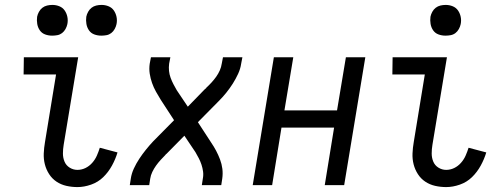

<svg xmlns="http://www.w3.org/2000/svg" viewBox="-20 -753 2040 781"><path d="M295 8Q272 8 250 3Q228 -2 210 -14Q192 -26 180 -44.5Q168 -63 162.5 -84.5Q157 -106 158 -129Q159 -152 163 -175L208 -450H76L77 -520H298L239 -164Q236 -146 236 -128.5Q236 -111 242.5 -95.5Q249 -80 263.5 -71Q278 -62 295 -62Q312 -62 327.5 -69.5Q343 -77 355 -90.5Q367 -104 374 -120Q381 -136 386 -152L458 -133Q450 -106 435.5 -79.5Q421 -53 400 -32.5Q379 -12 350.5 -2Q322 8 295 8ZM392 -608Q377 -608 363.5 -613Q350 -618 342 -629.5Q334 -641 331.5 -655.5Q329 -670 331 -685Q333 -695 338.5 -705Q344 -715 352.5 -721.5Q361 -728 371.5 -730.5Q382 -733 393 -733Q408 -733 421.5 -727.5Q435 -722 443 -710.5Q451 -699 454 -684.5Q457 -670 454 -655Q452 -645 446.5 -635Q441 -625 432.5 -618.5Q424 -612 413.5 -610Q403 -608 392 -608ZM192 -608Q177 -608 163.5 -613Q150 -618 142 -629.5Q134 -641 131.5 -655.5Q129 -670 131 -685Q133 -695 138.5 -705Q144 -715 152.5 -721.5Q161 -728 171.5 -730.5Q182 -733 193 -733Q208 -733 221.5 -727.5Q235 -722 243 -710.5Q251 -699 254 -684.5Q257 -670 254 -655Q252 -645 246.5 -635Q241 -625 232.5 -618.5Q224 -612 213.5 -610Q203 -608 192 -608Z M508 0 512 -26Q515 -47 524.5 -67.5Q534 -88 546.5 -107Q559 -126 573.5 -144Q588 -162 603 -178L688 -264L634 -347Q624 -363 614.5 -380Q605 -397 598.5 -415.5Q592 -434 589 -453.5Q586 -473 589 -494L594 -520H673L668 -494Q666 -479 667.5 -464.5Q669 -450 674 -436.5Q679 -423 685.5 -410.5Q692 -398 699 -386L744 -319L814 -391Q816 -392 817 -393Q818 -394 819 -395V-396Q830 -406 840.5 -417.5Q851 -429 859.5 -441Q868 -453 874 -466.5Q880 -480 882 -494L887 -520H966L961 -494Q958 -473 948.5 -452.5Q939 -432 927 -413Q915 -394 900.5 -376Q886 -358 870 -342L785 -256L839 -173Q850 -157 859 -140Q868 -123 875 -104.5Q882 -86 884.5 -66.5Q887 -47 884 -26L880 0H801L805 -26Q808 -41 806 -55.5Q804 -70 799.5 -83.5Q795 -97 788.5 -109.5Q782 -122 775 -134L730 -201L659 -129Q658 -128 657 -127Q656 -126 654 -125V-124Q644 -114 633.5 -102.5Q623 -91 614.5 -79Q606 -67 599.5 -53.5Q593 -40 591 -26L587 0Z M1008 0 1094 -520H1173L1137 -304H1351L1387 -520H1466L1380 0H1301L1339 -234H1125L1087 0Z M1795 8Q1772 8 1750 3Q1728 -2 1710 -14Q1692 -26 1680 -44.5Q1668 -63 1662.5 -84.5Q1657 -106 1658 -129Q1659 -152 1663 -175L1708 -450H1576L1577 -520H1798L1739 -164Q1736 -146 1736 -128.5Q1736 -111 1742.5 -95.5Q1749 -80 1763.5 -71Q1778 -62 1795 -62Q1812 -62 1827.5 -69.5Q1843 -77 1855 -90.5Q1867 -104 1874 -120Q1881 -136 1886 -152L1958 -133Q1950 -106 1935.5 -79.5Q1921 -53 1900 -32.5Q1879 -12 1850.5 -2Q1822 8 1795 8ZM1792 -608Q1777 -608 1763.5 -613Q1750 -618 1742 -629.5Q1734 -641 1731.5 -655.5Q1729 -670 1731 -685Q1733 -695 1738.5 -705Q1744 -715 1752.5 -721.5Q1761 -728 1771.5 -730.5Q1782 -733 1793 -733Q1808 -733 1821.5 -727.5Q1835 -722 1843 -710.5Q1851 -699 1854 -684.5Q1857 -670 1854 -655Q1852 -645 1846.5 -635Q1841 -625 1832.5 -618.5Q1824 -612 1813.5 -610Q1803 -608 1792 -608Z"/></svg>

Font: Iosevka Curly
Style: Italic
Weight: 400
Italic angle: -9°
Monospace: yes
Designer: Belleve Invis
Foundry: Belleve Invis
Version: Version 22.1.2; ttfautohint (v1.8.4)